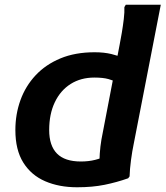

<svg xmlns="http://www.w3.org/2000/svg" viewBox="-20 -780 700 812"><path d="M476 -431Q462 -439 439 -445.5Q416 -452 379 -452Q322 -452 279 -425Q236 -398 212 -348Q188 -298 188 -230Q188 -164 221 -130.5Q254 -97 322 -97Q355 -97 382.5 -104Q410 -111 429 -121L401 -78Q400 -102 402 -131Q404 -160 409 -190L486 -591Q490 -611 495 -640.5Q500 -670 503.5 -699.5Q507 -729 506 -750L512 -760H660L546 -174Q539 -141 534 -103Q529 -65 528 -34L522 -26Q474 -9 422.5 1.5Q371 12 306 12Q230 12 171 -13.5Q112 -39 78.5 -92.5Q45 -146 45 -230Q45 -297 66.5 -356.5Q88 -416 130.5 -461.5Q173 -507 235.5 -533Q298 -559 380 -559Q420 -559 451 -551.5Q482 -544 500 -535Z"/></svg>

Font: Kufam SemiBold
Style: Italic
Weight: 600
Italic angle: -11°
Designer: Artur Schmal
Foundry: Original Type
Version: Version 1.301; ttfautohint (v1.8.3)